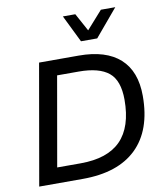

<svg xmlns="http://www.w3.org/2000/svg" viewBox="-95 -972 901 1050"><g transform="rotate(-10 355.0 -447.0)"><path d="M37 0 154 -668H374Q525 -668 603 -597.5Q681 -527 681 -390Q681 -200 578 -100Q475 0 279 0ZM152 -86H282Q432 -86 505.5 -161Q579 -236 579 -387Q579 -494 525.5 -538Q472 -582 359 -582H239ZM400 -743 326 -894H395L449 -795L537 -894H617L490 -743Z"/></g></svg>

Font: Gantari Medium
Style: Italic
Weight: 500
Italic angle: -10°
Designer: Anugrah Pasau
Foundry: Lafontype
Version: Version 1.000